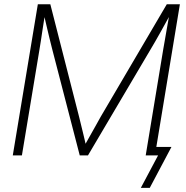

<svg xmlns="http://www.w3.org/2000/svg" viewBox="-20 -748 894 924"><path d="M41.5 0 162.1 -727.5H222.2L360.8 -185.1Q364.7 -168.9 369.4 -149.9Q374 -130.9 378.9 -111.1Q383.8 -91.3 388.2 -72.3Q392.6 -53.2 396 -36.6L381.8 -38.6Q391.1 -55.2 401.9 -74.2Q412.6 -93.3 423.6 -112.8Q434.6 -132.3 445.1 -151.1Q455.6 -169.9 464.8 -186.5L782.7 -727.5H845.7L725.6 0H681.2L765.6 -510.7Q769.5 -531.7 773.2 -554Q776.9 -576.2 781 -599.1Q785.2 -622.1 789.1 -645Q793 -668 796.9 -689.9L805.2 -688.5Q791.5 -664.1 778.3 -639.9Q765.1 -615.7 752.2 -592.8Q739.3 -569.8 727.3 -548.8Q715.3 -527.8 704.1 -509.3L403.3 0H363.8L231.4 -510.7Q225.1 -535.6 218 -564.5Q210.9 -593.3 203.6 -625.2Q196.3 -657.2 188.5 -689.9L197.8 -688.5Q194.3 -666 190.7 -643.1Q187 -620.1 183.6 -597.4Q180.2 -574.7 176.8 -552.2Q173.3 -529.8 169.9 -509.3L85.4 0ZM657.7 156.2 740.7 0H689L695.8 -41H805.2L700.7 156.2Z"/></svg>

Font: Inter 28pt ExtraLight
Style: Italic
Weight: 250
Italic angle: -9.3988°
Designer: Rasmus Andersson
Foundry: rsms
Version: Version 4.001;git-66647c0bb